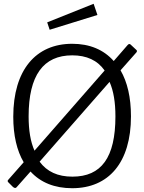

<svg xmlns="http://www.w3.org/2000/svg" viewBox="-20 -983 762 1013"><path d="M474 -963 229 -865 242 -826 494 -904ZM699 -720 669 -748C664 -753 658 -751 653 -745L580 -661C527 -721 453 -752 361 -752C169 -752 50 -614 50 -367C50 -269 69 -188 105 -127L24 -35C18 -29 19 -25 28 -17L48 3C57 11 64 11 71 1L141 -78C194 -20 268 10 361 10C553 10 671 -125 671 -369C671 -469 652 -550 616 -612L700 -707C704 -712 703 -717 699 -720ZM131 -369C131 -586 209 -691 361 -691C437 -691 494 -665 532 -611L162 -188C141 -235 131 -295 131 -369ZM589 -369C589 -152 515 -51 362 -51C285 -51 228 -77 189 -130L558 -551C579 -504 589 -443 589 -369Z"/></svg>

Font: 18Franklin Light
Style: Regular
Weight: 300
Designer: Pablo Impallari, Rodrigo Fuenzalida (Modified by Dan O. Williams)
Version: Version 0.025;PS 000.025;hotconv 1.0.88;makeotf.lib2.5.64775